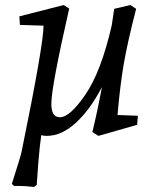

<svg xmlns="http://www.w3.org/2000/svg" viewBox="-20 -525 588 763"><path d="M166 15Q153 15 144 12L138 60Q132 114 126 210L115 218Q83 214 58 214H36L27 206Q62 97 66 77Q153 -348 153 -423L59 -426L57 -460L233 -505L255 -491Q184 -180 184 -112Q184 -59 218 -59Q258 -59 320 -150Q382 -241 424 -424L434 -490L498 -505L521 -490Q486 -354 471.5 -269Q457 -184 447 -68L528 -65L525 -29L371 15L347 0Q367 -82 385 -179Q339 -90 282 -37.5Q225 15 166 15Z"/></svg>

Font: Andada
Style: Italic
Weight: 400
Italic angle: -8.29999°
Designer: Carolina Giovagnoli
Foundry: Carolina Giovagnoli
Version: Version 1.003